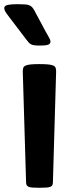

<svg xmlns="http://www.w3.org/2000/svg" viewBox="-49 -891 345 911"><path d="M59.1 -551.3Q59.1 -561.5 61.3 -568.6Q63.5 -575.7 71.8 -579.6Q80.1 -583.5 95.9 -585.2Q111.8 -586.9 138.2 -586.9Q164.6 -586.9 180.4 -585.2Q196.3 -583.5 204.6 -579.6Q212.9 -575.7 215.1 -568.6Q217.3 -561.5 217.3 -551.3L202.1 -27.8Q202.1 -18.6 199.7 -13.2Q197.3 -7.8 190.4 -4.9Q183.6 -2 171.1 -1Q158.7 0 138.2 0Q117.7 0 105.2 -1Q92.8 -2 86.2 -4.9Q79.6 -7.8 77.1 -13.2Q74.7 -18.6 74.7 -27.8ZM143.6 -674.8Q126 -674.8 115.7 -676Q105.5 -677.2 98.9 -680.4Q92.3 -683.6 87.4 -689.2Q82.5 -694.8 75.7 -703.6L-8.3 -814Q-17.1 -825.2 -22.9 -834.7Q-28.8 -844.2 -28.8 -852.1Q-28.8 -856.9 -26.1 -860.6Q-23.4 -864.3 -16.1 -866.5Q-8.8 -868.7 3.9 -869.9Q16.6 -871.1 36.6 -871.1Q57.1 -871.1 69.8 -870.1Q82.5 -869.1 90.6 -865.7Q98.6 -862.3 103.8 -856.4Q108.9 -850.6 114.3 -840.8L166.5 -743.2Q176.3 -724.6 183.3 -713.4Q190.4 -702.1 190.4 -692.9Q190.4 -683.1 179.4 -679Q168.5 -674.8 143.6 -674.8Z"/></svg>

Font: Denk One
Style: Regular
Weight: 400
Designer: Irina Smirnova
Foundry: Irina Smirnova
Version: Version 1.002